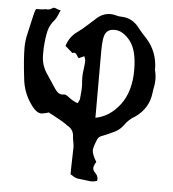

<svg xmlns="http://www.w3.org/2000/svg" viewBox="-53 -578 753 837"><g transform="rotate(5 324.0 -160.0)"><path d="M371.1 -68.4Q433.1 -79.6 477.3 -137.7Q521.5 -195.8 521.5 -290Q521.5 -377.4 489.3 -417.5Q457 -457.5 420.9 -457.5Q395 -457.5 383.1 -439.7Q371.1 -421.9 371.1 -361.3ZM376 209.5 322.8 203.1Q309.6 203.1 290.5 189.9L284.7 186.5V164.1Q287.1 87.9 287.1 68.4Q287.1 62.5 286.6 59.8Q286.1 57.1 285.2 50.3Q284.2 43.5 282.7 36.1Q281.2 28.8 281.2 24.9Q281.2 -3.9 259.3 -19.5L251 -24.4Q237.8 -36.1 186 -63.5Q176.3 -67.9 167 -73.7Q151.9 -68.4 135.3 -66.4Q112.3 -66.4 89.4 -99.6Q52.2 -150.4 46.4 -214.8Q36.6 -298.3 36.6 -345.7Q36.6 -376.5 43.9 -406.7Q51.3 -437 57.6 -467.3Q65.9 -507.8 72.3 -518.1Q93.8 -518.1 105 -519.5Q110.8 -521 117.2 -521L121.1 -520.5Q132.8 -520.5 141.6 -527.3Q145 -530.3 149.4 -530.3Q154.8 -530.3 162.6 -526.6Q170.4 -522.9 179.7 -521.5Q174.8 -513.2 171.9 -504.4Q165 -486.8 155.8 -475.6Q136.7 -453.6 130.1 -427.5Q123.5 -401.4 120.1 -354L119.6 -322.3Q119.6 -275.4 146 -238.3Q157.7 -219.7 170.4 -201.7Q177.7 -191.4 184.8 -179.9Q191.9 -168.5 200.2 -162.6Q208.5 -156.7 217.8 -156.7L227.5 -157.7Q234.9 -157.7 246.1 -148.9Q269 -130.4 288.6 -125Q296.4 -140.1 296.9 -143.1Q297.4 -154.8 299.1 -168.2Q300.8 -181.6 300.8 -197.3Q300.8 -209.5 299.3 -222.7L298.8 -239.3Q298.8 -256.3 301.8 -275.1Q304.7 -293.9 305.2 -312Q305.2 -319.3 299.3 -331.5L275.9 -320.8Q271 -325.2 268.1 -331.1Q261.7 -342.8 254.4 -342.8Q251 -342.8 246.6 -340.8L213.9 -369.1Q227.1 -411.6 260.7 -434.1Q283.2 -450.7 303.7 -469.7Q328.1 -490.7 330.6 -493.7Q360.4 -524.4 397.5 -524.4Q409.7 -524.4 421.9 -520.8Q434.1 -517.1 445.8 -517.1Q494.6 -516.1 525.4 -474.1Q542 -453.1 560.5 -434.1Q610.4 -379.9 611.8 -303.7L611.3 -300.3Q617.2 -277.8 617.2 -256.3Q617.2 -237.3 612.8 -218.3Q610.4 -207.5 609.4 -195.8Q600.6 -128.4 543.5 -88.9Q515.1 -73.2 496.6 -45.4Q480 -23.9 456.5 -13.7Q428.7 0 399.9 10.7Q391.1 15.1 385.7 27.8Q372.6 59.6 372.1 73.2Q372.1 91.8 391.6 123Q380.9 141.1 380.9 150.9Q380.9 160.6 390.6 170.4Q403.3 182.6 403.3 196.8Q403.3 201.2 402.3 205.1Q389.6 209.5 376 209.5Z"/></g></svg>

Font: Kurland
Style: Regular
Weight: 400
Designer: GGBot
Version: 0.22